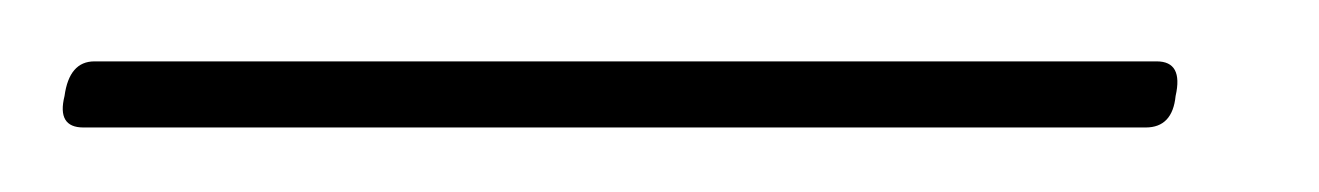

<svg xmlns="http://www.w3.org/2000/svg" viewBox="-38 28 419 61"><path d="M-17.5 58.5Q-16 47.5 -8 47.5H329.5Q338 47.5 335.5 58.5Q334.5 68.5 326 68.5H-11.5Q-20 68.5 -17.5 58.5Z"/></svg>

Font: Fraunces144ptSuperSoftThinItalic
Style: Italic
Weight: 100
Italic angle: -16°
Version: Version 1.000;[0bf87f6ff]